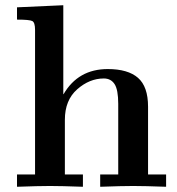

<svg xmlns="http://www.w3.org/2000/svg" viewBox="-20 -714 678 734"><path d="M45 0V-47H114V-600Q114 -628 103.5 -633.5Q93 -639 45 -639V-686L222 -694V-354H223Q279 -450 392 -450Q469 -450 507.5 -416.5Q546 -383 546 -306V-47H615V0Q531 -3 489 -3Q447 -3 363 0V-47H432V-317Q432 -371 418 -392.5Q404 -414 377 -414Q322 -414 275 -372.5Q228 -331 228 -256V-47H297V0Q213 -3 171 -3Q129 -3 45 0Z"/></svg>

Font: CMU Serif
Style: Bold
Weight: 700
Version: Version 0.7.0